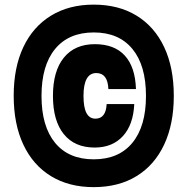

<svg xmlns="http://www.w3.org/2000/svg" viewBox="-20 -804 790 809"><path d="M374.6 -15.5Q270.6 -15.5 194.7 -61.9Q118.9 -108.3 78.3 -194.8Q37.7 -281.3 37.7 -400.4Q37.7 -519.5 78.3 -605.4Q118.9 -691.4 194.7 -737.9Q270.6 -784.5 374.6 -784.5Q479.8 -784.5 555.4 -738.1Q631.1 -691.7 671.7 -605.6Q712.3 -519.5 712.3 -400Q712.3 -281.3 671.7 -194.8Q631.1 -108.3 555.4 -61.9Q479.8 -15.5 374.6 -15.5ZM374.9 -132.7Q480.5 -132.7 537.8 -202.3Q595.1 -271.9 595.1 -400.1Q595.1 -528.4 537.9 -597.8Q480.8 -667.3 375.1 -667.3Q269.5 -667.3 212.2 -597.7Q154.9 -528.1 154.9 -399.9Q154.9 -271.6 212.1 -202.2Q269.2 -132.7 374.9 -132.7ZM545.7 -365.4Q541.7 -278.2 497.6 -230.3Q453.5 -182.3 378.8 -182.3Q294.6 -182.3 248.8 -238.8Q203.1 -295.3 203.1 -400Q203.1 -504.9 249.3 -561.4Q295.4 -617.9 379.5 -617.9Q462 -617.9 505.9 -569.8Q549.9 -521.7 552.9 -428.6H436.7Q435.2 -462.9 422.4 -479.6Q409.6 -496.2 385.7 -496.2Q359.1 -496.2 345.5 -472.3Q331.8 -448.3 331.8 -399.7Q331.8 -351.9 344.2 -328Q356.7 -304 382 -304Q404.3 -304 416.1 -319.6Q427.9 -335.1 429.4 -365.4Z"/></svg>

Font: Martian Mono SemiExpanded
Style: Regular
Weight: 400
Width: 6
Monospace: yes
Designer: Roman Shamin
Foundry: Evil Martians
Version: Version 1.000